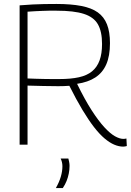

<svg xmlns="http://www.w3.org/2000/svg" viewBox="-20 -730 663 969"><path d="M602 10Q580 10 556.5 0Q533 -10 507.5 -31.5Q482 -53 454.5 -88.5Q427 -124 396 -175.5Q365 -227 330 -297Q317 -296 302 -295.5Q287 -295 274 -295Q236 -295 197.5 -296Q159 -297 119 -298V0H79V-703Q116 -706 145.5 -707.5Q175 -709 203.5 -709.5Q232 -710 265 -710Q338 -710 390 -700Q442 -690 473.5 -667.5Q505 -645 520 -607Q535 -569 535 -512Q535 -448 516.5 -405.5Q498 -363 461 -339Q424 -315 369 -307Q408 -227 442.5 -173.5Q477 -120 506.5 -88Q536 -56 560 -42.5Q584 -29 603 -29Q605 -29 610 -29.5Q615 -30 618 -31L620 7Q616 8 611.5 9Q607 10 602 10ZM279 -331Q337 -331 378 -340Q419 -349 444.5 -370Q470 -391 482.5 -425Q495 -459 495 -508Q495 -571 474 -607.5Q453 -644 403 -660Q353 -676 266 -676Q243 -676 225.5 -676Q208 -676 192 -675Q176 -674 158.5 -673.5Q141 -673 119 -671V-334Q141 -333 161 -332.5Q181 -332 201 -331.5Q221 -331 240 -331Q259 -331 279 -331ZM262 219Q279 189 287 161.5Q295 134 295 109Q295 98 292.5 88Q290 78 286 70H325Q327 78 329 87.5Q331 97 331 107Q331 127 327 146.5Q323 166 316 183.5Q309 201 297 219Z"/></svg>

Font: Georama ExtraLight
Style: Regular
Weight: 250
Version: Version 1.001